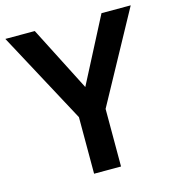

<svg xmlns="http://www.w3.org/2000/svg" viewBox="-107 -805 818 895"><g transform="rotate(-15 302.5 -357.0)"><path d="M302 -401 464 -714H605L367 -278V0H237V-273L0 -714H142Z"/></g></svg>

Font: Noto Sans Sora Sompeng Semi
Style: Bold
Weight: 700
Designer: Monotype Design Team. David Williams.
Foundry: Monotype Imaging Inc.
Version: Version 2.101; ttfautohint (v1.8.4.7-5d5b)